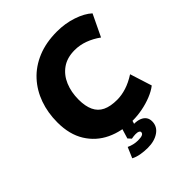

<svg xmlns="http://www.w3.org/2000/svg" viewBox="-249 -858 1197 1197"><g transform="rotate(-45 349.5 -259.0)"><path d="M405 11Q307 11 230 -25.5Q153 -62 108 -134.5Q63 -207 63 -313Q63 -398 89 -471Q115 -544 165.5 -599Q216 -654 290.5 -685Q365 -716 462 -716Q534 -716 598 -694.5Q662 -673 699 -639L630 -495Q590 -524 546.5 -540Q503 -556 458 -556Q391 -556 346.5 -524.5Q302 -493 279.5 -439.5Q257 -386 257 -320Q257 -262 275 -223.5Q293 -185 330.5 -167Q368 -149 427 -149Q466 -149 508.5 -162.5Q551 -176 596 -205L642 -60Q614 -38 574 -22Q534 -6 490 2.5Q446 11 405 11ZM350 198Q318 198 287.5 192.5Q257 187 235 175L265 105Q282 113 301 117.5Q320 122 339 122Q366 122 378 116.5Q390 111 390 99Q390 92 382 87.5Q374 83 356 83Q348 83 339.5 84Q331 85 320 87L301 66L327 -20H411L387 57L348 40Q359 35 371.5 33Q384 31 394 31Q424 31 444.5 39.5Q465 48 475.5 63Q486 78 486 100Q486 145 447.5 171.5Q409 198 350 198Z"/></g></svg>

Font: Nunito Sans 12pt Black
Style: Italic
Weight: 900
Italic angle: -9°
Designer: Vernon Adams
Foundry: Vernon Adams
Version: Version 3.101;gftools[0.9.27]